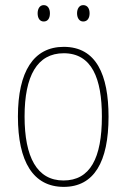

<svg xmlns="http://www.w3.org/2000/svg" viewBox="-20 -720 495 750"><path d="M127 -668C127 -651 134 -636 151 -636C167 -636 175 -649 175 -668C175 -686 167 -700 151 -700C134 -700 127 -684 127 -668ZM281 -668C281 -651 289 -636 305 -636C322 -636 330 -650 330 -668C330 -686 322 -700 305 -700C289 -700 281 -685 281 -668ZM404 -264C404 -428 356 -537 229 -537C111 -537 50 -440 50 -265C50 -88 110 10 229 10C347 10 404 -87 404 -264ZM76 -265C76 -423 125 -512 229 -512C339 -512 378 -413 378 -265C378 -102 332 -15 228 -15C124 -15 76 -107 76 -265Z"/></svg>

Font: Noto Sans Lao UI Cond Thin
Style: Regular
Weight: 100
Width: 3
Designer: Monotype Design Team
Foundry: Monotype Imaging Inc.
Version: Version 2.000